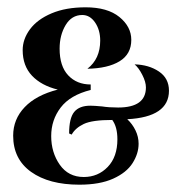

<svg xmlns="http://www.w3.org/2000/svg" viewBox="-20 -496 482 525"><path d="M328 -170Q342 -157 350.5 -139.5Q359 -122 359 -103Q359 -76 342.5 -50Q326 -24 289.5 -7.5Q253 9 197 9Q114 9 65 -26Q16 -61 16 -125Q16 -170 47.5 -203Q79 -236 138 -251Q93 -262 67.5 -289Q42 -316 42 -359Q42 -389 62 -416Q82 -443 121 -459.5Q160 -476 214 -476Q274 -476 306.5 -449.5Q339 -423 339 -387Q339 -348 307 -328.5Q275 -309 219 -308Q254 -335 254 -385Q254 -414 240 -434.5Q226 -455 205 -455Q176 -455 159.5 -427.5Q143 -400 143 -363Q143 -315 166.5 -290Q190 -265 228 -265V-250Q172 -236 146 -202Q120 -168 120 -124Q120 -79 143.5 -45.5Q167 -12 209 -12Q248 -12 274.5 -39.5Q301 -67 301 -115Q301 -149 287 -168Q232 -168 209 -157Q186 -146 176 -128L169 -131Q169 -173 183 -190Q197 -207 227 -207Q237 -207 259 -205Q278 -202 303 -202Q379 -202 379 -257Q379 -272 369 -291.5Q359 -311 348 -320Q387 -319 414.5 -300.5Q442 -282 442 -248Q442 -176 328 -170Z"/></svg>

Font: Katibeh
Style: Regular
Weight: 400
Designer: Arabic design by Kourosh Beigpour, Latin design by Eduardo Tunni, engineering by Lasse Fister
Version: Version 1.0010g